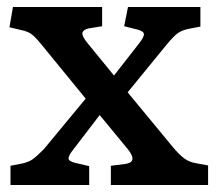

<svg xmlns="http://www.w3.org/2000/svg" viewBox="-20 -529 618 549"><path d="M10 0V-55L46 -62Q62 -66 72.5 -73Q83 -80 105 -102L225 -247L104 -395Q84 -420 72.5 -429.5Q61 -439 41 -443L7 -451L17 -509H272V-454L235 -448Q219 -445 216 -436Q213 -427 230 -406L306 -313L377 -404Q392 -423 391.5 -431.5Q391 -440 371 -445L335 -454L346 -509H553V-453L517 -446Q499 -442 487.5 -433.5Q476 -425 457 -402L345 -265L473 -110Q492 -87 507 -76Q522 -65 542 -62L575 -56V0H297V-55L337 -60Q376 -65 345 -103L265 -200L190 -102Q177 -86 176 -77Q175 -68 196 -63L235 -54V0Z"/></svg>

Font: Literata 12pt Medium
Style: Regular
Weight: 500
Designer: Latin by Veronika Burian and Jose Scaglione. Greek by Irene Vlachou. Cyrillic by Vera Evstafieva.
Foundry: TypeTogether
Version: Version 3.002